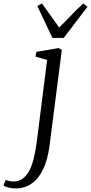

<svg xmlns="http://www.w3.org/2000/svg" viewBox="-143 -830 523 1104"><path d="M142 7Q131.5 87 105.8 141.8Q80 196.5 40 225Q0 253.5 -53 253.5Q-75 253.5 -94.5 248.5Q-114 243.5 -123 236L-110.5 205Q-103 208 -90.5 210.8Q-78 213.5 -66.5 213.5Q-33.5 213.5 -10.8 196Q12 178.5 27.5 147.2Q43 116 52.8 73.2Q62.5 30.5 69 -20L128 -485L61 -504.5L66.5 -532L194 -553.5L212.5 -543.5ZM158.5 -612 71.5 -795.5 98 -810Q121.5 -777 146.5 -742.8Q171.5 -708.5 197 -672Q233 -706 264.5 -740Q296 -774 336 -810L360 -791L223.5 -612Z"/></svg>

Font: Merriweather 48pt Light
Style: Italic
Weight: 300
Italic angle: -7.8°
Version: Version 2.101